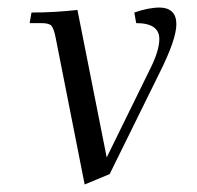

<svg xmlns="http://www.w3.org/2000/svg" viewBox="-20 -472 519 506"><path d="M58.1 -411.1 63 -439Q124 -439 184.1 -445.8L261.2 -57.1L376 -291Q399.9 -338.9 399.9 -369.1Q399.9 -411.1 338.9 -411.1L334 -439Q371.6 -452.1 400.9 -452.1Q421.4 -452.1 433.1 -441.2Q444.8 -430.2 444.8 -408.2Q444.8 -368.2 399.9 -278.8L269 -13.2L203.1 14.2L127 -371.1Q122.1 -396 116 -403.6Q109.9 -411.1 88.9 -411.1Z"/></svg>

Font: Dihjauti
Style: Italic
Weight: 400
Italic angle: -9°
Designer: T. Christopher White
Version: Version 3.0.0